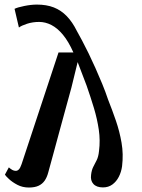

<svg xmlns="http://www.w3.org/2000/svg" viewBox="-20 -826 634 858"><path d="M76.5 -92.5 241.5 -591.5H308Q286 -641 261.2 -670.8Q236.5 -700.5 209.8 -714.2Q183 -728 155 -728Q126 -728 100.8 -719.8Q75.5 -711.5 64.5 -703L45 -786.5Q57.5 -793 88.2 -799.2Q119 -805.5 145 -805.5Q188 -805.5 220.5 -792.8Q253 -780 278.2 -754Q303.5 -728 323.5 -687.5Q333.5 -670 347 -644.5Q360.5 -619 375.8 -587.8Q391 -556.5 406.5 -521.8Q422 -487 436.8 -451.2Q451.5 -415.5 463 -381Q481.5 -334.5 498 -286.5Q514.5 -238.5 523.2 -188Q532 -137.5 525.5 -83Q522 -57.5 511 -36Q500 -14.5 482.2 -1.5Q464.5 11.5 440 11.5Q411.5 11.5 397.5 -3.8Q383.5 -19 387 -44.5Q389.5 -66.5 397 -80.8Q404.5 -95 412.2 -110.5Q420 -126 422.5 -151.5Q428.5 -198.5 421.5 -246.2Q414.5 -294 399.8 -343Q385 -392 367 -443.5L327 -548.5L299 -434Q286 -386.5 273 -339.2Q260 -292 247.2 -244.8Q234.5 -197.5 221.5 -150Q208.5 -102.5 195.5 -55Q190 -34 179.8 -19Q169.5 -4 152.5 4Q135.5 12 109 12Q80.5 12 57.8 0Q35 -12 20.2 -25.8Q5.5 -39.5 2 -45.5L19.5 -78Q28 -70.5 35.2 -66.5Q42.5 -62.5 50.5 -62.5Q58 -62.5 64.2 -68.8Q70.5 -75 76.5 -92.5Z"/></svg>

Font: Merriweather SemiBold
Style: Italic
Weight: 600
Italic angle: -7.8°
Version: Version 2.101